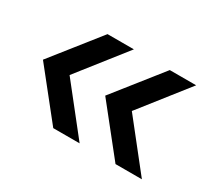

<svg xmlns="http://www.w3.org/2000/svg" viewBox="-84 -610 754 681"><g transform="rotate(30 292.5 -269.5)"><path d="M34 -269 187 -462H295L143 -269L295 -77H187ZM442 -462H550L398 -269L550 -77H442L289 -269Z"/></g></svg>

Font: BLUETTI 2.0 Normal
Style: Normal
Weight: 400
Designer: Stijn de Vries
Foundry: tokotype
Version: Version 2.005;October 31, 2023;FontCreator 14.0.0.2814 64-bi